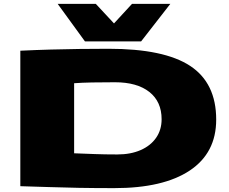

<svg xmlns="http://www.w3.org/2000/svg" viewBox="-20 -962 1181 992"><path d="M570 10Q469 10 387 8.5Q305 7 232 4.5Q159 2 85 0V-700Q169 -704 243 -706Q317 -708 389 -709Q461 -710 541 -710Q828 -710 962.5 -621.5Q1097 -533 1097 -344Q1097 -172 960.5 -81Q824 10 570 10ZM586 -164Q655 -164 706.5 -186.5Q758 -209 786.5 -250Q815 -291 815 -346Q815 -437 751.5 -487Q688 -537 574 -537Q510 -537 456 -536Q402 -535 363 -532V-170Q419 -168 469.5 -166Q520 -164 586 -164ZM860 -942 709 -748H419L278 -942H475L569 -841L662 -942Z"/></svg>

Font: Georama Extra Expanded ExtraBold
Style: Regular
Weight: 800
Width: 8
Designer: Jean-Baptiste Levee
Foundry: Production Type
Version: Version 1.000